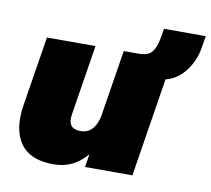

<svg xmlns="http://www.w3.org/2000/svg" viewBox="-73 -715 892 810"><g transform="rotate(10 372.5 -310.0)"><path d="M22 0ZM205 12Q106 12 64 -46.5Q22 -105 38 -210L86 -510H294L246 -208Q236 -146 293 -146Q326 -146 345 -168.5Q364 -191 370 -228L415 -510H623L542 0H339L348 -56Q320 -23 285 -5.5Q250 12 205 12ZM596 -420 475 -497 477 -510Q499 -510 515 -515.5Q531 -521 542.5 -540.5Q554 -560 561 -602L566 -632H745L736 -578Q726 -520 689 -474.5Q652 -429 596 -420Z"/></g></svg>

Font: Winston Black
Style: Italic
Weight: 900
Italic angle: -9°
Designer: Original fonts by Vernon Adams / Changes by Cristiano Sobral
Foundry: VOriginal fonts by Vernon Adams / Changes by Cristiano Sobral
Version: Version 2.503;July 17, 2020;FontCreator 13.0.0.2655 64-bit